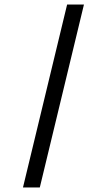

<svg xmlns="http://www.w3.org/2000/svg" viewBox="-20 -772 471 844"><path d="M349 -752 155 52H81L275 -752Z"/></svg>

Font: Pathway Extreme 8pt Thin 12pt Medium
Style: Regular
Weight: 500
Version: Version 1.001;gftools[0.9.26]